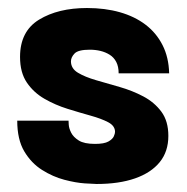

<svg xmlns="http://www.w3.org/2000/svg" viewBox="-20 -449 467 479"><path d="M221 10Q214 10 191.5 8.5Q169 7 140.5 -0.5Q112 -8 85 -25Q58 -42 40.5 -71.5Q23 -101 23 -148H151Q151 -147 151.5 -138Q152 -129 157.5 -118Q163 -107 176.5 -98.5Q190 -90 217 -90Q240 -90 250.5 -96Q261 -102 264 -109Q267 -116 267 -120Q267 -135 250 -144Q233 -153 206 -160.5Q179 -168 148.5 -177.5Q118 -187 91 -202.5Q64 -218 47 -243Q30 -268 30 -307Q30 -371 77.5 -400Q125 -429 197 -429Q242 -429 279 -418.5Q316 -408 343 -387.5Q370 -367 385.5 -336.5Q401 -306 402 -266H276Q276 -283 270 -294.5Q264 -306 253.5 -312.5Q243 -319 230.5 -322Q218 -325 204 -325Q175 -325 166 -315.5Q157 -306 157 -296Q157 -278 174.5 -267.5Q192 -257 219.5 -249Q247 -241 278.5 -232Q310 -223 337.5 -208.5Q365 -194 382.5 -170.5Q400 -147 400 -110Q400 -71 378.5 -44.5Q357 -18 317 -4Q277 10 221 10Z"/></svg>

Font: Darker Grotesque Black
Style: Regular
Weight: 900
Designer: Gabriel Lam
Foundry: TypeRant
Version: Version 1.000;gftools[0.9.28]